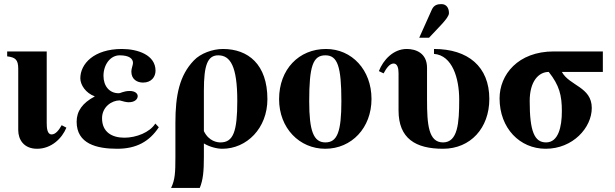

<svg xmlns="http://www.w3.org/2000/svg" viewBox="-20 -712 3001 937"><path d="M208 -461H15V-437C55 -432 69 -421 69 -376V-77C69 -31 96 14 161 14C231 14 283 -37 304 -89L281 -101C268 -78 252 -56 232 -56C210 -56 208 -88 208 -112Z M738 -109C711 -66 645 -40 587 -40C527 -40 478 -67 478 -135C478 -190 525 -222 564 -222C581 -217 597 -213 608 -213C639 -213 652 -229 652 -243C652 -255 640 -268 613 -268C583 -268 570 -257 559 -257C514 -257 485 -292 485 -342C485 -396 518 -442 564 -442C610 -442 629 -426 629 -405C629 -394 621 -378 621 -363C621 -324 650 -309 678 -309C719 -309 739 -337 739 -367C739 -444 652 -473 575 -473C438 -473 372 -400 372 -330C372 -298 398 -258 442 -242V-241C383 -210 354 -170 354 -118C354 -10 452 14 552 14C645 14 709 -21 755 -91Z M975 -271C975 -394 993 -442 1045 -442C1104 -442 1138 -389 1138 -220C1138 -71 1119 -17 1056 -17C1042 -17 1000 -21 975 -72ZM1065 14C1184 14 1285 -86 1285 -228C1285 -398 1191 -473 1068 -473C1017 -473 958 -451 926 -417C856 -344 836 -248 836 -113V55C836 131 834 166 815 205H955C971 166 975 124 975 54V-12C1003 5 1039 14 1065 14Z M1571 -473C1439 -473 1342 -374 1342 -228C1342 -86 1442 14 1567 14C1696 14 1793 -88 1793 -229C1793 -371 1697 -473 1571 -473ZM1568 -442C1627 -442 1646 -389 1646 -218C1646 -69 1626 -17 1568 -17C1510 -17 1489 -73 1489 -218C1489 -389 1507 -442 1568 -442Z M2026 -528H2074L2137 -595C2156 -616 2171 -635 2171 -648C2171 -674 2158 -692 2134 -692C2114 -692 2097 -687 2087 -664ZM2098 -449C2188 -442 2221 -329 2221 -226C2221 -111 2214 -17 2142 -17C2071 -17 2064 -105 2064 -225V-381C2064 -454 2008 -473 1965 -473C1899 -473 1850 -419 1829 -365L1852 -354C1865 -378 1881 -402 1901 -402C1920 -402 1925 -378 1925 -355V-173C1925 -36 2008 14 2142 14C2276 14 2368 -87 2368 -229C2368 -387 2264 -473 2098 -473Z M2922 -461H2683C2507 -461 2418 -347 2418 -232C2418 -86 2517 14 2643 14C2776 14 2868 -89 2868 -185C2868 -288 2759 -293 2722 -361H2922ZM2722 -169C2722 -93 2705 -17 2645 -17C2588 -17 2565 -71 2565 -219C2565 -316 2609 -361 2658 -361C2710 -295 2722 -247 2722 -169Z"/></svg>

Font: XITS
Style: Bold
Weight: 700
Designer: MicroPress Inc., with final additions and corrections provided by Coen Hoffman, Elsevier (retired)
Version: Version 1.107